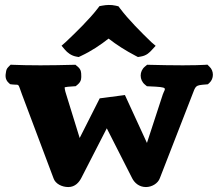

<svg xmlns="http://www.w3.org/2000/svg" viewBox="-20 -744 880 776"><path d="M458.9 -718.4 447.6 -721.1C428.3 -725.5 410 -724.2 394.4 -721.4L382 -719.2L375.2 -710.3C342 -666.8 287.1 -613.2 245.2 -573.7L228.8 -559.3L242.4 -543.1C252.5 -531.1 267.8 -519.4 286.7 -515.6L298 -513.5L308 -518.2C349.7 -537.7 385.4 -561.8 418.8 -588C450.9 -563 488.2 -539.2 527.2 -518.9L537.5 -513.5L549.3 -515.5C572.9 -519.4 585.1 -532.6 594 -542.5L609.1 -558.8L591.7 -573.7C550.8 -613.1 498.4 -665.5 465.1 -710.1ZM383 -346.5 302 -186.3 247.3 -363.3C242.5 -377.8 241.2 -387 241.5 -391.3C245.8 -392.5 258.5 -394.1 276.3 -395L285.9 -395.6L294 -402.3C310.5 -416 308.6 -430.8 308.3 -440.9C308 -449.8 308.8 -462.4 294 -474.7L284.8 -482.3L274 -482C231.5 -481 188.5 -480 143.6 -480C96.1 -480 60.1 -481 33.9 -482L22.9 -482.5L15.1 -474.7C6.1 -466.5 5.1 -458.7 4.2 -452.8C2.2 -441.6 -1.1 -423.7 15.1 -409.1L20.9 -403.8L29.1 -402.7C61.1 -399.1 50.5 -411.3 69 -362L196.4 -23.2C203.9 -1 230.5 12 256 12C284 12 300.1 -7.9 308.9 -25.2L411.6 -225.4L514.3 -23.3C523.4 -5.5 541.9 12 569.9 12C593.4 12 618.5 -2.4 626.1 -24L755.8 -357.5C771.7 -398.4 768.1 -399.2 811.5 -402.6L820.2 -403.4L826.4 -409.1C845.1 -426 845.1 -457.8 826.4 -474.7L818.4 -482.7L807.2 -481.9C787.2 -481 764.8 -480 718.8 -480C670.3 -480 626.8 -481 585.5 -482L574.7 -482.3L565.5 -474.7C542.9 -456 542.9 -421 565.5 -402.3L573.7 -395.5L583.4 -395C665.7 -391.6 647 -388.6 638 -362.4L573.9 -166.3L484.9 -359.9Z"/></svg>

Font: Linux Libertine Mono O 
Style: Mono Bold
Weight: 400
Designer: Philipp H. Poll
Foundry: Philipp H. Poll
Version: Version 5.1.7